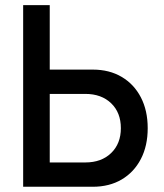

<svg xmlns="http://www.w3.org/2000/svg" viewBox="-20 -713 626 733"><path d="M163.1 0V-92.8H305.7Q367.2 -92.8 404.3 -128.7Q441.4 -164.6 441.4 -223.6Q441.4 -283.2 404.3 -318.8Q367.2 -354.5 305.7 -354.5H153.3V-447.3H334Q397.5 -447.3 444.6 -419.4Q491.7 -391.6 517.8 -341.3Q543.9 -291 543.9 -223.6Q543.9 -156.2 517.8 -106Q491.7 -55.7 444.6 -27.8Q397.5 0 334 0ZM68.4 0V-693.4H169.9V0Z"/></svg>

Font: Cascadia Mono
Style: Regular
Weight: 400
Monospace: yes
Designer: Aaron Bell
Foundry: Saja Typeworks
Version: Version 2404.023